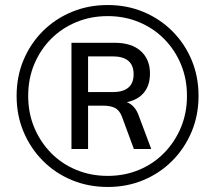

<svg xmlns="http://www.w3.org/2000/svg" viewBox="-20 -734 855 763"><path d="M408 9Q331 9 265 -18.5Q199 -46 150 -95.5Q101 -145 73.5 -210.5Q46 -276 46 -353Q46 -430 73.5 -495.5Q101 -561 150 -610Q199 -659 265 -686.5Q331 -714 408 -714Q485 -714 550.5 -686.5Q616 -659 665 -610Q714 -561 741.5 -495.5Q769 -430 769 -353Q769 -276 741.5 -210.5Q714 -145 665 -95.5Q616 -46 550.5 -18.5Q485 9 408 9ZM408 -35Q475 -35 532.5 -59Q590 -83 632.5 -126.5Q675 -170 699 -227.5Q723 -285 723 -353Q723 -421 699 -478.5Q675 -536 632.5 -579Q590 -622 532.5 -646Q475 -670 408 -670Q341 -670 283 -646Q225 -622 182.5 -579Q140 -536 116 -478.5Q92 -421 92 -353Q92 -285 116 -227.5Q140 -170 182.5 -126.5Q225 -83 283 -59Q341 -35 408 -35ZM264 -142V-564H435Q503 -564 539.5 -531Q576 -498 576 -442Q576 -395 552 -366Q528 -337 484 -328Q500 -322 512.5 -308Q525 -294 533 -270L581 -142H512L464 -272Q454 -297 436 -305.5Q418 -314 392 -314H330V-142ZM330 -368H427Q511 -368 511 -439Q511 -510 427 -510H330Z"/></svg>

Font: Nunito Sans
Style: Regular
Weight: 400
Designer: Vernon Adams
Foundry: Vernon Adams
Version: Version 3.101; ttfautohint (v1.8.4.7-5d5b);gftools[0.9.27]